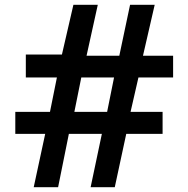

<svg xmlns="http://www.w3.org/2000/svg" viewBox="-20 -783 787 803"><path d="M223 0H121L169 -223H44V-315H189L218 -459H88V-555H239L287 -763H389L342 -550H479L524 -763H627L578 -550H704V-459H559L526 -315H660V-223H508L460 0H359L406 -223H268ZM320 -459 291 -315H428L457 -459Z"/></svg>

Font: Open Sauce One
Style: Bold
Weight: 700
Designer: Alfredo Marco Pradil
Foundry: Creative Sauce Fz LLC
Version: Version 1.477